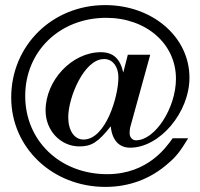

<svg xmlns="http://www.w3.org/2000/svg" viewBox="-20 -714 786 754"><path d="M401 -30C216 -30 79 -161 79 -337C79 -513 215 -644 397 -644C554 -644 671 -542 671 -405C671 -290 589 -163 514 -163C499 -163 489 -175 489 -192C489 -201 490 -210 493 -220L570 -499H482L464 -429C452 -484 424 -509 376 -509C263 -509 159 -399 159 -280C159 -201 218 -139 292 -139C339 -139 365 -155 415 -218C420 -164 447 -134 491 -134C607 -134 724 -272 724 -409C724 -569 579 -694 393 -694C185 -694 24 -535 24 -331C24 -134 186 20 394 20C487 20 571 -11 640 -72C672 -99 688 -120 719 -171H658C635 -139 562 -30 401 -30ZM308 -166C272 -166 248 -201 248 -254C248 -331 310 -482 388 -482H393C424 -480 445 -451 445 -410C445 -335 395 -166 308 -166Z"/></svg>

Font: Asana Math
Style: Regular
Weight: 400
Version: Version 000.958